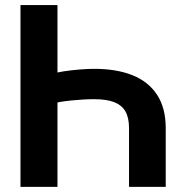

<svg xmlns="http://www.w3.org/2000/svg" viewBox="-20 -727 752 747"><path d="M482 0V-228.4Q482 -269.6 467.6 -294.1Q453.1 -318.6 423.6 -329.8Q394.1 -341.1 346.1 -341.1Q307.1 -341.1 257.2 -336.1Q207.4 -331.1 178.2 -322.1V-438.4Q198.7 -445.1 228.1 -449.5Q257.4 -453.9 289.8 -456.6Q322.3 -459.2 346.1 -459.2Q433 -459.2 495.1 -434.5Q557.2 -409.8 591 -358.4Q624.8 -307 624.8 -228.4V0ZM59.7 0V-707.2H203.6V0Z"/></svg>

Font: Pretendard Variable
Style: Regular
Weight: 400
Designer: Base glyphs from Inter by Rasmus Andersson; Hangul glyphs from Noto Sans CJK(Source Han Sans) by Jang Soo-young and Kang
Foundry: Kil Hyung-jin
Version: Version 1.100;FEAKit 1.0